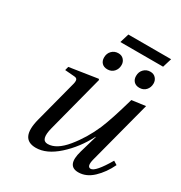

<svg xmlns="http://www.w3.org/2000/svg" viewBox="-187 -935 1019 1081"><g transform="rotate(30 322.0 -394.5)"><path d="M488 -621Q488 -648 505 -665Q522 -682 547 -682Q569 -682 582 -667.5Q595 -653 595 -633Q595 -607 579 -589.5Q563 -572 537 -572Q514 -572 501 -585.5Q488 -599 488 -621ZM280 -621Q280 -648 297 -665Q314 -682 339 -682Q361 -682 374 -667.5Q387 -653 387 -633Q387 -607 371 -589.5Q355 -572 329 -572Q306 -572 293 -585.5Q280 -599 280 -621ZM126 -450 132 -474 314 -502 319 -497 223 -128Q200 -40 248 -40Q305 -40 364 -112Q423 -184 462 -274Q491 -342 533 -490L622 -502L515 -94Q501 -40 528 -40Q558 -40 620 -146L644 -131Q615 -70 571.5 -29Q528 12 477 12Q400 12 431 -96L464 -210H462Q414 -117 342 -52.5Q270 12 201 12Q96 12 134 -133L203 -397Q210 -420 207.5 -432Q205 -444 188 -445ZM316 -742 334 -801H612L594 -742Z"/></g></svg>

Font: Lingua Franca
Style: Italic
Weight: 400
Italic angle: -13°
Version: Version 1.19